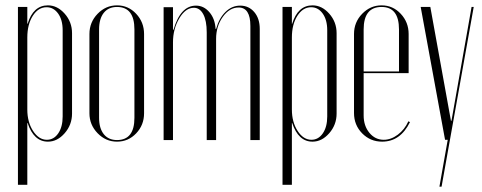

<svg xmlns="http://www.w3.org/2000/svg" viewBox="-20 -522 1801 717"><path d="M47 168V-496H82V-433H83Q104 -502 159 -502Q194 -502 221.5 -471Q249 -440 249 -398V-98Q249 -56 221.5 -24.5Q194 7 159 7Q106 7 83 -63H82V168ZM82 -113Q82 -66 103.5 -33Q125 0 155 0Q181 0 197.5 -24Q214 -48 214 -87V-409Q214 -448 197 -471.5Q180 -495 154 -495Q123 -495 102.5 -463Q82 -431 82 -382Z M518 -395V-99Q518 -55 488.5 -24Q459 7 417 7Q375 7 344.5 -24.5Q314 -56 314 -99V-395Q314 -439 344.5 -470.5Q375 -502 417 -502Q459 -502 488.5 -470.5Q518 -439 518 -395ZM417 -496Q385 -496 367.5 -474Q350 -452 350 -412V-82Q350 -43 367.5 -21Q385 1 417 1Q482 1 482 -82V-412Q482 -496 417 -496Z M787 -414Q798 -454 822 -477.5Q846 -501 877 -501Q909 -501 929.5 -477Q950 -453 950 -414V1H915V-425Q915 -494 871 -494Q837 -494 812 -459Q787 -424 787 -377V1H752V-401Q752 -445 739 -469Q726 -493 704 -493Q673 -493 649.5 -453.5Q626 -414 626 -364V1H591V-495H626V-411H628Q654 -501 712 -501Q741 -501 762 -476.5Q783 -452 785 -414Z M1035 168V-496H1070V-433H1071Q1092 -502 1147 -502Q1182 -502 1209.5 -471Q1237 -440 1237 -398V-98Q1237 -56 1209.5 -24.5Q1182 7 1147 7Q1094 7 1071 -63H1070V168ZM1070 -113Q1070 -66 1091.5 -33Q1113 0 1143 0Q1169 0 1185.5 -24Q1202 -48 1202 -87V-409Q1202 -448 1185 -471.5Q1168 -495 1142 -495Q1111 -495 1090.5 -463Q1070 -431 1070 -382Z M1302 -395Q1302 -439 1332.5 -470.5Q1363 -502 1405 -502Q1447 -502 1476.5 -470.5Q1506 -439 1506 -395V-249H1338V-91Q1338 -52 1359.5 -26Q1381 0 1413 0Q1440 0 1465.5 -19Q1491 -38 1505 -69L1511 -66Q1475 7 1407 7Q1363 7 1332.5 -24Q1302 -55 1302 -100ZM1338 -255H1470V-412Q1470 -496 1405 -496Q1338 -496 1338 -412Z M1551 -496H1587L1664 -71H1666L1741 -496H1749L1629 175H1621L1652 0H1642Z"/></svg>

Font: Moniqa ExtLt Narrow Display
Style: Regular
Weight: 200
Width: 4
Designer: Rajesh Rajput
Foundry: Rajesh Rajput
Version: Version 1.000